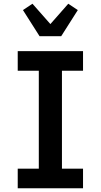

<svg xmlns="http://www.w3.org/2000/svg" viewBox="-20 -1009 540 1029"><path d="M75 0V-105H188V-630H75V-735H425V-630H312V-105H425V0ZM192 -815 103 -955 154 -989 250 -880 346 -989 397 -955 308 -815Z"/></svg>

Font: Iosevka SS18 Extrabold
Style: Regular
Weight: 800
Monospace: yes
Designer: Belleve Invis
Foundry: Belleve Invis
Version: Version 25.1.1; ttfautohint (v1.8.4)